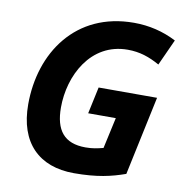

<svg xmlns="http://www.w3.org/2000/svg" viewBox="-82 -802 853 890"><g transform="rotate(10 345.0 -357.5)"><path d="M324 10C433 10 499 -6 564 -29L643 -401H368L341 -275H471L439 -129C411 -122 389 -117 356 -117C255 -117 212 -173 212 -280C212 -429 296 -597 471 -597C528 -597 574 -581 622 -554L678 -677C616 -709 549 -725 478 -725C203 -725 60 -510 60 -268C60 -87 159 10 324 10Z"/></g></svg>

Font: BC Sans
Style: Bold Italic
Weight: 700
Italic angle: -12°
Designer: Monotype Design Team
Province of B.C.
Foundry: Monotype Imaging Inc.
Version: Version 2.000;GOOG;noto-source:20170915:90ef993387c0